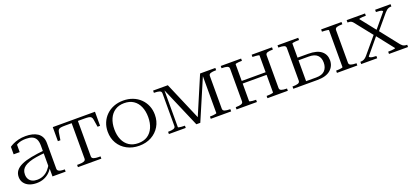

<svg xmlns="http://www.w3.org/2000/svg" viewBox="23 -1329 4594 2142"><g transform="rotate(-20 2319.5 -258.0)"><path d="M421 -306V-277Q358 -272 309.5 -264Q261 -256 226 -244Q191 -232 168 -215.5Q145 -199 134 -177Q123 -155 123 -125Q123 -93 136.5 -70Q150 -47 174.5 -35Q199 -23 233 -23Q277 -23 311.5 -40Q346 -57 371 -86Q396 -115 413 -149L420 -119Q402 -81 373 -52Q344 -23 304.5 -6.5Q265 10 215 10Q168 10 130.5 -5Q93 -20 70.5 -50Q48 -80 48 -122Q48 -165 71.5 -196Q95 -227 142 -248.5Q189 -270 259 -283.5Q329 -297 421 -306ZM405 0V-105H401V-366Q401 -415 386 -443.5Q371 -472 341.5 -484Q312 -496 269 -496Q209 -496 171 -477.5Q133 -459 110 -430Q111 -442 114.5 -451.5Q118 -461 124 -468Q130 -475 138 -478.5Q146 -482 154 -482V-380H82V-469Q98 -481 125 -494Q152 -507 190 -516.5Q228 -526 276 -526Q317 -526 353 -517.5Q389 -509 416 -491Q443 -473 458.5 -443Q474 -413 474 -370V-66Q474 -51 484 -42.5Q494 -34 512 -30.5Q530 -27 553 -27H561V0Z M846 -485V-516H1097V-349H1067L1053 -438Q1050 -458 1040.5 -468.5Q1031 -479 1011.5 -482Q992 -485 956 -485ZM845 -485H736Q701 -485 681 -482Q661 -479 652 -468.5Q643 -458 640 -438L626 -349H596V-516H845ZM883 -64Q883 -42 906 -34.5Q929 -27 963 -27H985V0H707V-27H729Q763 -27 786 -34.5Q809 -42 809 -64V-516H883Z M1714 -257Q1714 -180 1678 -119.5Q1642 -59 1579 -24.5Q1516 10 1434 10Q1353 10 1289 -24.5Q1225 -59 1189.5 -119.5Q1154 -180 1154 -257Q1154 -315 1174.5 -364Q1195 -413 1232.5 -449.5Q1270 -486 1321 -506Q1372 -526 1434 -526Q1495 -526 1546.5 -506Q1598 -486 1635.5 -449.5Q1673 -413 1693.5 -364Q1714 -315 1714 -257ZM1233 -257Q1233 -187 1256.5 -133.5Q1280 -80 1325 -50.5Q1370 -21 1434 -21Q1499 -21 1543.5 -50.5Q1588 -80 1611.5 -133.5Q1635 -187 1635 -257Q1635 -328 1611.5 -382Q1588 -436 1543.5 -465.5Q1499 -495 1434 -495Q1370 -495 1325 -465Q1280 -435 1256.5 -381.5Q1233 -328 1233 -257Z M1962 -516 2163 -46H2145L2345 -516H2526V-489H2518Q2484 -489 2461 -482Q2438 -475 2438 -452V-64Q2438 -41 2461 -34Q2484 -27 2518 -27H2526V0H2284V-27H2292Q2307 -27 2323.5 -28.5Q2340 -30 2352 -33Q2364 -36 2364 -39V-499L2373 -498L2159 2H2112L1897 -498L1907 -499V-39Q1907 -35 1918 -32.5Q1929 -30 1945.5 -28.5Q1962 -27 1978 -27H1987V0H1787V-27H1795Q1829 -27 1852 -34.5Q1875 -42 1875 -64V-452Q1875 -475 1852 -482Q1829 -489 1795 -489H1787V-516Z M2678 -64V-452Q2678 -475 2655 -482Q2632 -489 2598 -489H2590V-516H2832V-489H2824Q2808 -489 2791.5 -487.5Q2775 -486 2764 -483.5Q2753 -481 2753 -477V-39Q2753 -36 2764 -33Q2775 -30 2791.5 -28.5Q2808 -27 2824 -27H2832V0H2590V-27H2598Q2632 -27 2655 -34.5Q2678 -42 2678 -64ZM3037 -39V-477Q3037 -482 3025.5 -484Q3014 -486 2997 -487.5Q2980 -489 2966 -489H2957V-516H3199V-489H3191Q3157 -489 3134.5 -482Q3112 -475 3112 -452V-64Q3112 -42 3134.5 -34.5Q3157 -27 3191 -27H3199V0H2957V-27H2966Q2980 -27 2997 -28.5Q3014 -30 3025.5 -33Q3037 -36 3037 -39ZM2720 -248V-279H3071V-248Z M3862 -39V-477Q3862 -482 3850 -484Q3838 -486 3821.5 -487.5Q3805 -489 3790 -489H3782V-516H4024V-489H4016Q3982 -489 3959 -482Q3936 -475 3936 -452V-64Q3936 -42 3959 -34.5Q3982 -27 4016 -27H4024V0H3782V-27H3790Q3805 -27 3822 -28.5Q3839 -30 3850.5 -33Q3862 -36 3862 -39ZM3427 -31H3547Q3618 -31 3650.5 -66Q3683 -101 3683 -159Q3683 -216 3650.5 -247.5Q3618 -279 3550 -279H3388V-310H3553Q3657 -310 3707.5 -269.5Q3758 -229 3758 -160Q3758 -90 3706 -45Q3654 0 3550 0H3264V-27H3272Q3307 -27 3329.5 -34.5Q3352 -42 3352 -64V-452Q3352 -475 3329.5 -482Q3307 -489 3272 -489H3264V-516H3510V-489H3498Q3482 -489 3465.5 -487.5Q3449 -486 3438 -483.5Q3427 -481 3427 -477Z M4626 0H4400V-27H4404Q4424 -27 4443 -28.5Q4462 -30 4474 -32.5Q4486 -35 4486 -39L4325 -244L4320 -248L4151 -461Q4142 -472 4133 -478Q4124 -484 4113.5 -486Q4103 -488 4088 -488H4085V-516H4303V-489H4299Q4281 -489 4262.5 -488Q4244 -487 4233 -484.5Q4222 -482 4222 -478L4370 -291L4374 -287L4553 -60Q4563 -48 4572.5 -41Q4582 -34 4594.5 -30.5Q4607 -27 4623 -27H4626ZM4070 0V-27H4074Q4097 -27 4115 -36.5Q4133 -46 4150 -66L4324 -273L4345 -251L4178 -50Q4178 -43 4189 -37.5Q4200 -32 4218 -29.5Q4236 -27 4257 -27H4260V0ZM4367 -259 4350 -286 4501 -468Q4501 -475 4491.5 -479.5Q4482 -484 4465 -486.5Q4448 -489 4426 -489H4423V-516H4606V-489H4604Q4587 -489 4574 -484.5Q4561 -480 4549.5 -471Q4538 -462 4525 -447Z"/></g></svg>

Font: Roboto Serif 120pt Expanded Light
Style: Regular
Weight: 300
Width: 7
Designer: Greg Gazdowicz
Foundry: Commercial Type
Version: Version 1.008